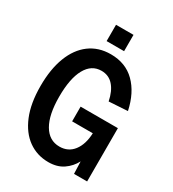

<svg xmlns="http://www.w3.org/2000/svg" viewBox="-214 -1009 1029 1142"><g transform="rotate(30 300.0 -438.5)"><path d="M300 16Q222 16 162 -27Q102 -70 68 -152.5Q34 -235 34 -354Q34 -469 66 -552.5Q98 -636 158.5 -681Q219 -726 303 -726Q405 -726 470 -661.5Q535 -597 559 -484L431 -476Q418 -541 386 -577Q354 -613 304 -613Q236 -613 199 -546Q162 -479 162 -354Q162 -230 201 -163.5Q240 -97 311 -97Q371 -97 406 -142.5Q441 -188 444 -265H302V-366H558V0H468L465 -84Q442 -40 401 -12Q360 16 300 16ZM241 -781V-893H361V-781Z"/></g></svg>

Font: Geist Mono SemiBold
Style: Regular
Weight: 600
Monospace: yes
Designer: Basement.studio, Andrés Briganti, Mateo Zaragoza
Foundry: Basement.studio, Vercel, Andrés Briganti, Guido Ferreyra, Mateo Zaragoza
Version: Version 1.500; ttfautohint (v1.8.4.7-5d5b)